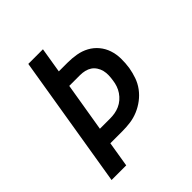

<svg xmlns="http://www.w3.org/2000/svg" viewBox="-200 -868 1001 1001"><g transform="rotate(-45 300.0 -367.5)"><path d="M48 0 169 -735H277L254 -595H318Q351 -595 383 -589.5Q415 -584 442.5 -569Q470 -554 490 -530Q510 -506 520 -476Q530 -446 530.5 -413Q531 -380 526 -347Q521 -318 511 -289Q501 -260 482.5 -235Q464 -210 439 -191Q414 -172 385.5 -160Q357 -148 327.5 -144Q298 -140 269 -140H179L156 0ZM269 -232Q287 -232 304.5 -235Q322 -238 339 -245.5Q356 -253 370.5 -265.5Q385 -278 395.5 -293.5Q406 -309 412 -326.5Q418 -344 420 -361Q423 -379 423.5 -397Q424 -415 420 -431.5Q416 -448 406.5 -462.5Q397 -477 383.5 -486Q370 -495 353 -499Q336 -503 318 -503H239L194 -232Z"/></g></svg>

Font: Iosevka SS04 SmBd Ex Obl
Style: Regular
Weight: 600
Width: 7
Italic angle: -9°
Monospace: yes
Designer: Belleve Invis
Foundry: Belleve Invis
Version: Version 19.0.0; ttfautohint (v1.8.4)